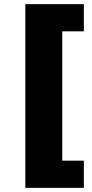

<svg xmlns="http://www.w3.org/2000/svg" viewBox="-20 -725 441 925"><path d="M102 180V-705H384V-574H280V49H384V180Z"/></svg>

Font: Nunito Sans 12pt Black
Style: Regular
Weight: 900
Designer: Vernon Adams
Foundry: Vernon Adams
Version: Version 3.101;gftools[0.9.27]